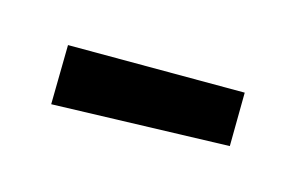

<svg xmlns="http://www.w3.org/2000/svg" viewBox="-42 -968 590 388"><g transform="rotate(-10 253.5 -774.0)"><path d="M402.3 -645 450.7 -746.1 115.7 -902.8 61.5 -791Z"/></g></svg>

Font: Krona One
Style: Regular
Weight: 400
Designer: Yvonne Schüttler
Foundry: Yvonne Schüttler
Version: Version 1.002